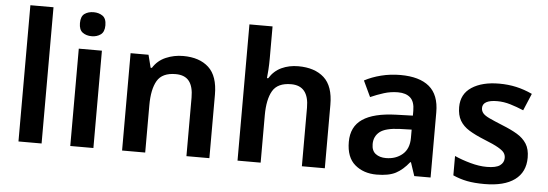

<svg xmlns="http://www.w3.org/2000/svg" viewBox="-50 -909 3046 1067"><g transform="rotate(5 1473.5 -375.0)"><path d="M209 0H80V-760H209Z M498 -543V0H369V-543ZM434 -752Q463 -752 484 -737.5Q505 -723 505 -685Q505 -648 484 -633Q463 -618 434 -618Q404 -618 383.5 -633Q363 -648 363 -685Q363 -723 383.5 -737.5Q404 -752 434 -752Z M951 -553Q1042 -553 1093.5 -505.5Q1145 -458 1145 -354V0H1017V-327Q1017 -388 993 -418.5Q969 -449 918 -449Q843 -449 815 -401Q787 -353 787 -264V0H658V-543H758L776 -472H783Q809 -514 854.5 -533.5Q900 -553 951 -553Z M1431 -582Q1431 -549 1429 -518Q1427 -487 1425 -471H1432Q1458 -513 1500 -532.5Q1542 -552 1593 -552Q1685 -552 1737 -505Q1789 -458 1789 -354V0H1661V-327Q1661 -449 1562 -449Q1487 -449 1459 -401Q1431 -353 1431 -264V0H1302V-760H1431Z M2163 -553Q2269 -553 2324 -507Q2379 -461 2379 -364V0H2288L2263 -75H2259Q2224 -31 2185 -10.5Q2146 10 2078 10Q2005 10 1957 -31Q1909 -72 1909 -158Q1909 -243 1971 -285Q2033 -327 2158 -331L2251 -334V-361Q2251 -412 2226.5 -434Q2202 -456 2158 -456Q2117 -456 2079 -444Q2041 -432 2005 -416L1963 -505Q2004 -527 2055.5 -540Q2107 -553 2163 -553ZM2186 -254Q2105 -251 2073.5 -225.5Q2042 -200 2042 -157Q2042 -120 2064.5 -103Q2087 -86 2122 -86Q2177 -86 2214 -117.5Q2251 -149 2251 -210V-256Z M2907 -157Q2907 -76 2848.5 -33Q2790 10 2680 10Q2623 10 2582.5 2Q2542 -6 2504 -23V-131Q2544 -113 2593 -99.5Q2642 -86 2684 -86Q2736 -86 2758 -102Q2780 -118 2780 -144Q2780 -160 2771.5 -172.5Q2763 -185 2737 -200Q2711 -215 2658 -236Q2606 -257 2572 -278Q2538 -299 2520.5 -329Q2503 -359 2503 -404Q2503 -477 2561 -515Q2619 -553 2714 -553Q2764 -553 2809 -543Q2854 -533 2899 -512L2859 -417Q2821 -433 2784.5 -444Q2748 -455 2711 -455Q2671 -455 2650.5 -443.5Q2630 -432 2630 -410Q2630 -394 2640 -381.5Q2650 -369 2676.5 -356.5Q2703 -344 2752 -324Q2800 -305 2834.5 -284.5Q2869 -264 2888 -234Q2907 -204 2907 -157Z"/></g></svg>

Font: Noto Sans Sora Sompeng SemiBold
Style: Regular
Weight: 600
Version: Version 2.101